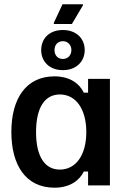

<svg xmlns="http://www.w3.org/2000/svg" viewBox="-20 -870 602 901"><path d="M317.5 -757.5 369.2 -845V-850H273.3L232.5 -762.5V-757.5ZM275 -540.8C338.3 -540.8 377.5 -581.7 377.5 -635C377.5 -689.2 338.3 -729.2 275 -729.2C211.7 -729.2 173.3 -689.2 173.3 -635C173.3 -581.7 211.7 -540.8 275 -540.8ZM275 -593.3C250 -593.3 235.8 -611.7 235.8 -635C235.8 -658.3 250 -676.7 275 -676.7C299.2 -676.7 315 -658.3 315 -635C315 -611.7 299.2 -593.3 275 -593.3ZM235.8 10.8C309.2 10.8 353.3 -24.2 373.3 -65H393.3V0H495.8V-500H393.3V-435H373.3C353.3 -477.5 308.3 -511.7 235.8 -511.7C102.5 -511.7 33.3 -407.5 33.3 -250.8C33.3 -95 100.8 10.8 235.8 10.8ZM260.8 -74.2C190 -74.2 149.2 -135.8 149.2 -250C149.2 -365 190 -426.7 260.8 -426.7C336.7 -426.7 385 -357.5 385 -250C385 -143.3 336.7 -74.2 260.8 -74.2Z"/></svg>

Font: Familjen Grotesk Medium
Style: Regular
Weight: 500
Designer: Anders Wikstroem, Jonas Baeckman, Matilda Gysing, Kristian Moeller
Foundry: Familjen STHLM AB
Version: Version 2.000